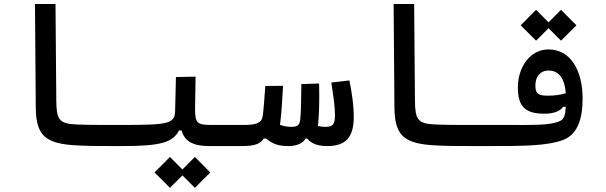

<svg xmlns="http://www.w3.org/2000/svg" viewBox="-20 -713 2970 941"><path d="M580.1 2.9C600.1 2.9 612.8 -12.7 612.8 -54.2C612.8 -84.5 605 -100.6 585.9 -100.6C572.8 -100.6 560.1 -100.6 547.9 -100.6C467.3 -100.6 411.1 -100.6 354 -103C269 -106.9 256.8 -127.4 255.9 -220.2L252 -693.4H151.4L155.3 -188.5C156.2 -57.1 195.3 -13.2 332 -2C395.5 2.9 460.4 2.9 542.5 2.9C554.7 2.9 566.9 2.9 580.1 2.9Z M580.1 2.9C769.5 2.9 827.6 -15.6 857.4 -73.7H869.6C884.3 -24.4 918.9 2.9 1007.3 2.9H1166C1189.5 2.9 1208.5 -10.3 1208.5 -56.2C1208.5 -81.1 1196.8 -100.6 1171.9 -100.6H1018.6C947.3 -100.6 936 -107.9 936 -179.2L938.5 -337.4L842.3 -335.4L838.4 -174.3C836.9 -108.4 816.9 -100.6 585.9 -100.6ZM935.1 207.5 1010.7 132.3 935.1 56.2 874 117.7 813 56.2 737.3 132.3 813 207.5 874 146.5Z M1166 2.9C1229.5 2.9 1257.3 -8.8 1272.5 -34.2H1283.7C1318.8 -5.4 1347.7 2.9 1394.5 2.9C1429.7 2.9 1465.3 -8.8 1477.1 -34.2H1484.9C1505.4 -10.3 1534.7 2.9 1584.5 2.9C1678.7 2.9 1713.9 -44.4 1713.9 -142.6C1713.9 -193.4 1705.6 -252.9 1692.4 -318.8L1604 -308.6C1613.3 -244.6 1621.6 -194.8 1621.6 -148.4C1621.6 -102.1 1610.4 -91.3 1575.2 -91.3C1561 -91.3 1549.3 -92.8 1538.1 -95.7C1539.1 -101.6 1539.6 -107.4 1540 -113.3C1544.9 -168.9 1545.4 -235.8 1543.9 -303.7L1457 -300.8C1456.1 -232.9 1455.6 -168.9 1451.7 -129.9C1448.7 -99.6 1439 -91.3 1406.2 -91.3C1389.6 -91.3 1370.6 -94.7 1352.1 -101.1C1352.5 -105.5 1353.5 -109.9 1354 -114.7C1360.8 -171.4 1363.8 -230.5 1367.2 -292.5L1280.3 -291.5C1275.9 -228.5 1272 -176.3 1267.6 -145C1262.7 -109.4 1237.3 -100.6 1171.9 -100.6Z M2337.9 2.9C2357.9 2.9 2370.6 -12.7 2370.6 -54.2C2370.6 -84.5 2362.8 -100.6 2343.8 -100.6C2330.6 -100.6 2317.9 -100.6 2305.7 -100.6C2225.1 -100.6 2168.9 -100.6 2111.8 -103C2026.9 -106.9 2014.6 -127.4 2013.7 -220.2L2009.8 -693.4H1909.2L1913.1 -188.5C1914.1 -57.1 1953.1 -13.2 2089.8 -2C2153.3 2.9 2218.3 2.9 2300.3 2.9C2312.5 2.9 2324.7 2.9 2337.9 2.9Z M2335.4 2.9C2343.8 2.9 2352.1 2.9 2360.4 2.9C2544.4 2.9 2661.1 2.9 2741.7 -27.8C2810.5 -55.7 2835.4 -129.4 2835.4 -230C2835.4 -367.7 2776.4 -470.7 2668.5 -470.7C2578.1 -470.7 2518.1 -384.8 2518.1 -284.2C2518.1 -189.9 2555.7 -155.8 2647 -155.8C2696.8 -155.8 2725.6 -168.9 2740.2 -189.5L2752.9 -189.9C2750 -133.3 2738.3 -123 2710 -114.3C2662.1 -99.6 2604.5 -100.1 2470.2 -100.6C2434.1 -100.6 2392.1 -100.6 2343.3 -100.6ZM2729.5 -513.7 2805.2 -588.9 2729.5 -665 2668.5 -603.5 2607.4 -665 2531.7 -588.9 2607.4 -513.7 2668.5 -574.7ZM2752.9 -256.3C2725.6 -248 2700.7 -244.1 2663.1 -244.1C2613.8 -244.1 2604 -257.8 2604 -294.9C2604 -333.5 2625 -367.2 2668.9 -367.2C2712.4 -367.2 2746.6 -337.9 2752.9 -256.3Z"/></svg>

Font: Cascadia Mono NF
Style: Regular
Weight: 400
Monospace: yes
Designer: Aaron Bell
Foundry: Saja Typeworks
Version: Version 2404.023